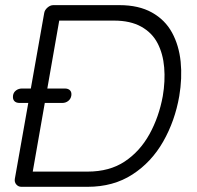

<svg xmlns="http://www.w3.org/2000/svg" viewBox="-20 -720 759 740"><path d="M440.4 -700.2Q514.6 -700.2 565.4 -671.9Q616.2 -643.6 643.1 -594.2Q669.9 -544.9 676.3 -481.9Q682.6 -418.9 670.9 -349.6Q654.3 -253.9 608.9 -174.3Q563.5 -94.7 490.2 -47.4Q417 0 317.4 0H62.5Q50.8 0 43 -8.8Q35.2 -17.6 37.1 -30.3L150.4 -669.9Q152.3 -681.6 163.1 -690.9Q173.8 -700.2 185.5 -700.2ZM317.4 -58.6Q402.3 -58.6 460.9 -97.7Q519.5 -136.7 556.2 -203.1Q592.8 -269.5 607.4 -349.6Q617.2 -407.2 612.8 -460Q608.4 -512.7 587.4 -553.2Q566.4 -593.8 524.4 -617.2Q482.4 -640.6 419.9 -640.6H201.2L210 -650.4L104.5 -48.8L99.6 -58.6ZM55.7 -323.2Q42 -323.2 35.2 -330.6Q28.3 -337.9 30.3 -352.5Q32.2 -364.3 42 -371.6Q51.8 -378.9 65.4 -378.9H229.5Q243.2 -378.9 250 -371.6Q256.8 -364.3 254.9 -351.6Q252.9 -338.9 243.2 -331.1Q233.4 -323.2 219.7 -323.2Z"/></svg>

Font: Quicksand
Style: Italic
Weight: 400
Designer: Andrew Paglinawan
Foundry: Andrew Paglinawan
Version: Version 3.006